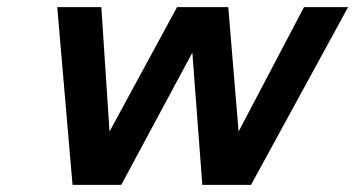

<svg xmlns="http://www.w3.org/2000/svg" viewBox="-20 -520 999 540"><path d="M959 -500H835L651 -150L622 -500H478L288 -150L265 -500H141L184 0H321L521 -372L549 0H686Z"/></svg>

Font: Perun SemiBold Italic
Style: Regular
Weight: 400
Italic angle: -12°
Foundry: Copyright (c) Stefan Peev, Context Ltd, 2016
Version: Version 1.026